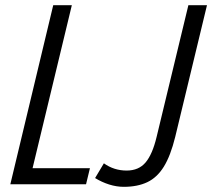

<svg xmlns="http://www.w3.org/2000/svg" viewBox="-20 -713 821 743"><path d="M20 0 186 -693H258L106 -62H328L313 0ZM459 10Q431 10 402.5 1Q374 -8 348 -24L382 -81Q421 -53 470 -53Q517 -53 543.5 -84.5Q570 -116 586 -183L709 -693H781L658 -183Q640 -110 614 -68Q588 -26 550 -8Q512 10 459 10Z"/></svg>

Font: Ubuntu Sans Condensed
Style: Italic
Weight: 400
Width: 3
Italic angle: -13.5°
Designer: Dalton Maag Ltd
Foundry: Dalton Maag Ltd
Version: Version 1.006; ttfautohint (v1.8.4.7-5d5b)